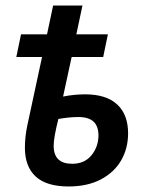

<svg xmlns="http://www.w3.org/2000/svg" viewBox="-20 -664 537 694"><path d="M70 -130Q70 -170 79 -212L132 -458H39L56 -540H150L172 -644H278L256 -540H370L353 -458H239L208 -315Q248 -323 288 -323Q364 -323 403.5 -286.5Q443 -250 443 -182Q443 -128 418 -84.5Q393 -41 344.5 -15.5Q296 10 228 10Q148 10 109 -26Q70 -62 70 -130ZM336 -173Q336 -208 318 -224.5Q300 -241 263 -241Q231 -241 191 -234Q174 -167 174 -137Q174 -72 241 -72Q285 -72 310 -102Q335 -132 336 -173Z"/></svg>

Font: Noto Sans UI NarrowMedium
Style: Italic
Weight: 500
Width: 4
Italic angle: -12°
Designer: Monotype Design Team
Foundry: Monotype Imaging Inc.
Version: Version 1.001